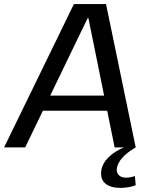

<svg xmlns="http://www.w3.org/2000/svg" viewBox="-50 -720 729 938"><path d="M311 -700H468L613 0H510L382 -631H378L73 0H-30ZM150 -253H504L493 -179H140ZM539 198Q490 198 464.5 176.5Q439 155 445 113Q450 78 481 47.5Q512 17 565 -4L613 0Q572 24 549 49Q526 74 521 101Q518 123 530.5 135.5Q543 148 565 148Q588 148 609 140L613 185Q598 191 578 194.5Q558 198 539 198Z"/></svg>

Font: Pathway Extreme 28pt Medium
Style: Italic
Weight: 500
Italic angle: -8°
Designer: Eduardo Rodriguez Tunni
Foundry: Eduardo Rodriguez Tunni
Version: Version 1.001;gftools[0.9.26]